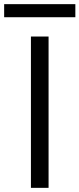

<svg xmlns="http://www.w3.org/2000/svg" viewBox="-65 -905 383 925"><path d="M84 0V-729H169V0ZM-45 -822V-885H298V-822Z"/></svg>

Font: Mona Sans
Style: Regular
Weight: 400
Designer: Deni Anggara
Foundry: GitHub
Version: Version 2.000;Glyphs 3.2.3 (3260)